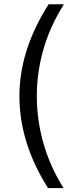

<svg xmlns="http://www.w3.org/2000/svg" viewBox="-20 -796 353 922"><path d="M210.5 107Q75 -106.5 73.2 -329.5Q71.5 -552.5 213.5 -775.5H287Q220.5 -671 188.2 -557.8Q156 -444.5 156.8 -329.8Q157.5 -215 189.8 -104Q222 7 285 107Z"/></svg>

Font: Mooli
Style: Regular
Weight: 400
Designer: Vernon Adams
Foundry: Vernon Adams
Version: Version 1.000; ttfautohint (v1.8.4.7-5d5b);gftools[0.9.33]